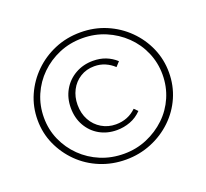

<svg xmlns="http://www.w3.org/2000/svg" viewBox="-115 -701 1004 934"><g transform="rotate(-20 387.0 -234.0)"><path d="M387 95Q316 95 254 69.5Q192 44 146 -1.5Q100 -47 73.5 -106Q47 -165 47 -233Q47 -301 73.5 -360.5Q100 -420 146.5 -465.5Q193 -511 254.5 -537Q316 -563 388 -563Q459 -563 520.5 -537Q582 -511 628.5 -465Q675 -419 701 -359.5Q727 -300 727 -233Q727 -165 701 -105.5Q675 -46 628 -1Q581 44 519 69.5Q457 95 387 95ZM388 65Q451 65 506.5 41.5Q562 18 604.5 -22.5Q647 -63 670.5 -117.5Q694 -172 694 -234Q694 -295 670.5 -349.5Q647 -404 604.5 -445Q562 -486 506.5 -509.5Q451 -533 387 -533Q322 -533 266.5 -509.5Q211 -486 169 -445Q127 -404 103.5 -349.5Q80 -295 80 -233Q80 -171 104 -117Q128 -63 170 -22Q212 19 267.5 42Q323 65 388 65ZM394 -55Q344 -55 304.5 -77.5Q265 -100 242 -140.5Q219 -181 219 -233Q219 -284 242 -324.5Q265 -365 306 -388.5Q347 -412 398 -412Q434 -412 463.5 -400.5Q493 -389 517 -367L496 -344Q476 -363 450.5 -374Q425 -385 395 -385Q354 -385 322 -365Q290 -345 272.5 -311Q255 -277 255 -236Q255 -191 274 -156.5Q293 -122 326 -102.5Q359 -83 399 -83Q462 -83 505 -125L523 -107Q497 -80 463.5 -67.5Q430 -55 394 -55Z"/></g></svg>

Font: Ysabeau Infant ExtraLight
Style: Regular
Weight: 250
Designer: Christian Thalmann (Catharsis Fonts)
Version: Version 2.001;gftools[0.9.30]; featfreeze: ss01,ss02,lnum